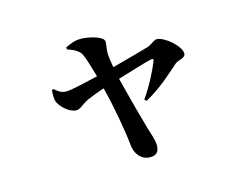

<svg xmlns="http://www.w3.org/2000/svg" viewBox="-90 -719 1179 921"><g transform="rotate(-15 500.0 -258.5)"><path d="M186 -377 178 -374C176 -354 176 -330 181 -316C192 -289 233 -250 267 -250C288 -250 303 -272 340 -288C357 -295 388 -308 420 -318C446 -216 468 -89 474 -25C477 22 507 59 551 59C582 59 596 43 596 11C596 -13 582 -52 575 -74C559 -129 529 -240 503 -343C572 -364 643 -386 674 -393C685 -395 689 -393 685 -383C671 -346 635 -273 594 -215L604 -207C682 -249 746 -310 785 -344C799 -356 837 -357 837 -379C837 -418 763 -480 726 -480C713 -480 695 -462 676 -455C651 -448 560 -422 491 -404C486 -430 483 -455 482 -468C480 -489 487 -513 487 -532C487 -559 411 -576 376 -576C342 -576 321 -565 297 -554L298 -544C329 -534 355 -520 365 -501C376 -479 390 -431 404 -382C339 -367 270 -350 244 -350C216 -350 204 -363 186 -377Z"/></g></svg>

Font: Noto Serif KR
Style: Bold
Weight: 700
Designer: Ryoko NISHIZUKA 西塚涼子 (kana & ideographs); Frank Grießhammer (Latin, Greek & Cyrillic); Wenlong ZHANG 张文龙 (bopomofo); San
Foundry: Adobe
Version: Version 2.001;hotconv 1.1.0;makeotfexe 2.6.0